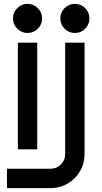

<svg xmlns="http://www.w3.org/2000/svg" viewBox="-20 -770 528 990"><path d="M197 -675Q197 -644 175 -622Q153 -600 122 -600Q91 -600 69 -622Q47 -644 47 -675Q47 -706 69 -728Q91 -750 122 -750Q153 -750 175 -728Q197 -706 197 -675ZM172 0H72V-550H172ZM441 -675Q441 -644 419.5 -622Q398 -600 366 -600Q335 -600 313 -622Q291 -644 291 -675Q291 -706 313 -728Q335 -750 366 -750Q398 -750 419.5 -728Q441 -706 441 -675ZM416 25Q416 73 392.5 113Q369 153 329 176.5Q289 200 241 200H16V100H241Q272 100 294 78Q316 56 316 25V-550H416Z"/></svg>

Font: Bruno Ace
Style: Regular
Weight: 400
Version: Version 1.100; ttfautohint (v1.8.4.7-5d5b);gftools[0.9.27]